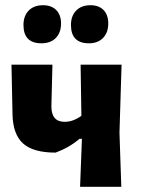

<svg xmlns="http://www.w3.org/2000/svg" viewBox="-20 -716 542 736"><path d="M145 -696Q177 -696 195.5 -677.5Q214 -659 214 -626Q214 -591 194 -570.5Q174 -550 139 -550Q70 -550 70 -620Q70 -655 90 -675.5Q110 -696 145 -696ZM327 -696Q359 -696 377 -677.5Q395 -659 395 -626Q395 -591 375 -570.5Q355 -550 321 -550Q252 -550 252 -620Q252 -655 272 -675.5Q292 -696 327 -696ZM287 0 294 -184H285Q245 -150 193 -131Q108 -131 69 -165.5Q30 -200 28 -276L24 -468H181L177 -308Q177 -249 228 -249Q260 -249 292 -272L289 -468H446L438 -207L445 0Z"/></svg>

Font: Alegreya Sans SC ExtraBold
Style: Regular
Weight: 800
Designer: Juan Pablo del Peral
Foundry: Huerta Tipografica
Version: Version 2.007